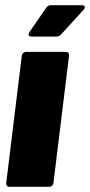

<svg xmlns="http://www.w3.org/2000/svg" viewBox="-20 -720 347 740"><path d="M101 -579H197C205 -579 210 -582 216 -588L302 -682C311 -692 307 -700 295 -700H177C169 -700 163 -697 158 -690L94 -597C87 -586 90 -579 101 -579ZM16 0H170C178 0 185 -6 186 -15L246 -505C247 -514 242 -520 234 -520H80C72 -520 65 -514 64 -505L4 -15C3 -6 8 0 16 0Z"/></svg>

Font: Barlow Condensed Black
Style: Italic
Weight: 900
Width: 3
Italic angle: -7°
Designer: Jeremy Tribby
Foundry: Tribby Type
Version: Version 1.422;hotconv 1.0.109;makeotfexe 2.5.65596